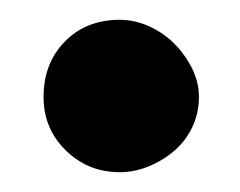

<svg xmlns="http://www.w3.org/2000/svg" viewBox="-20 -183 242 194"><path d="M101 -9Q69 -9 46.5 -31Q24 -53 24 -85Q24 -119 45.5 -141Q67 -163 101 -163Q116 -163 130.5 -156.5Q145 -150 156 -139Q167 -128 174 -114Q181 -100 181 -85Q181 -69 174.5 -55Q168 -41 156.5 -31Q145 -21 130.5 -15Q116 -9 101 -9Z"/></svg>

Font: Ekushey Ghorautra
Style: Bold
Weight: 700
Designer: Al Mamun Sumon
Foundry: Al Mamun Sumon
Version: Version 1.0